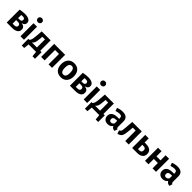

<svg xmlns="http://www.w3.org/2000/svg" viewBox="618 -3075 5508 5508"><g transform="rotate(45 3372.5 -320.5)"><path d="M212 -96H275Q374 -96 374 -168Q374 -241 284 -241H212ZM270 -452Q237 -452 212 -448V-321H276Q355 -321 355 -387Q355 -452 270 -452ZM385 -290Q520 -275 520 -158Q520 -79 456.5 -39.5Q393 0 286 0H70V-524Q182 -546 271 -546Q376 -546 436 -509.5Q496 -473 496 -405Q496 -314 385 -290Z M770 0H628V-530H770ZM636 -779.5Q660 -803 698 -803Q736 -803 760.5 -779.5Q785 -756 785 -720Q785 -684 760.5 -660.5Q736 -637 698 -637Q660 -637 636 -660.5Q612 -684 612 -720Q612 -756 636 -779.5Z M1189 -433H1082L1076 -360Q1066 -237 1046.5 -185Q1027 -133 983 -106H1189ZM1379 -106V162H1278L1261 0H958L941 162H840V-106H874Q903 -126 919 -171.5Q935 -217 945 -346L959 -530H1323V-106Z M1768 -423H1608V0H1466V-530H1910V0H1768Z M2273 -440Q2166 -440 2166 -265Q2166 -90 2272 -90Q2378 -90 2378 -265Q2378 -440 2273 -440ZM2526 -265Q2526 -138 2458 -61Q2390 16 2272 16Q2153 16 2085.5 -58.5Q2018 -133 2018 -265Q2018 -393 2086 -469.5Q2154 -546 2273 -546Q2392 -546 2459 -471.5Q2526 -397 2526 -265Z M2776 -96H2839Q2938 -96 2938 -168Q2938 -241 2848 -241H2776ZM2834 -452Q2801 -452 2776 -448V-321H2840Q2919 -321 2919 -387Q2919 -452 2834 -452ZM2949 -290Q3084 -275 3084 -158Q3084 -79 3020.5 -39.5Q2957 0 2850 0H2634V-524Q2746 -546 2835 -546Q2940 -546 3000 -509.5Q3060 -473 3060 -405Q3060 -314 2949 -290Z M3334 0H3192V-530H3334ZM3200 -779.5Q3224 -803 3262 -803Q3300 -803 3324.5 -779.5Q3349 -756 3349 -720Q3349 -684 3324.5 -660.5Q3300 -637 3262 -637Q3224 -637 3200 -660.5Q3176 -684 3176 -720Q3176 -756 3200 -779.5Z M3753 -433H3646L3640 -360Q3630 -237 3610.5 -185Q3591 -133 3547 -106H3753ZM3943 -106V162H3842L3825 0H3522L3505 162H3404V-106H3438Q3467 -126 3483 -171.5Q3499 -217 3509 -346L3523 -530H3887V-106Z M4212 -86Q4272 -86 4306 -145V-246H4259Q4144 -246 4144 -160Q4144 -125 4161.5 -105.5Q4179 -86 4212 -86ZM4445 -361V-147Q4445 -116 4454 -101.5Q4463 -87 4484 -80L4454 14Q4361 6 4332 -64Q4280 16 4173 16Q4094 16 4047.5 -29.5Q4001 -75 4001 -148Q4001 -235 4064 -281Q4127 -327 4245 -327H4306V-353Q4306 -402 4284 -421Q4262 -440 4211 -440Q4155 -440 4071 -412L4039 -507Q4138 -546 4235 -546Q4445 -546 4445 -361Z M5019 -530V0H4877V-424H4760L4749 -295Q4735 -131 4703.5 -71.5Q4672 -12 4571 12L4537 -92Q4570 -106 4583.5 -124.5Q4597 -143 4604 -179Q4611 -215 4617 -304L4634 -530Z M5301 -96H5354Q5443 -96 5443 -184Q5443 -228 5421 -249Q5399 -270 5345 -270H5301ZM5301 -364H5346Q5589 -364 5589 -182Q5589 -93 5527.5 -46.5Q5466 0 5368 0H5159V-530H5301Z M5986 -216H5822V0H5680V-530H5822V-323H5986V-530H6128V0H5986Z M6440 -86Q6500 -86 6534 -145V-246H6487Q6372 -246 6372 -160Q6372 -125 6389.5 -105.5Q6407 -86 6440 -86ZM6673 -361V-147Q6673 -116 6682 -101.5Q6691 -87 6712 -80L6682 14Q6589 6 6560 -64Q6508 16 6401 16Q6322 16 6275.5 -29.5Q6229 -75 6229 -148Q6229 -235 6292 -281Q6355 -327 6473 -327H6534V-353Q6534 -402 6512 -421Q6490 -440 6439 -440Q6383 -440 6299 -412L6267 -507Q6366 -546 6463 -546Q6673 -546 6673 -361Z"/></g></svg>

Font: FiraSans
Style: Regular
Weight: 600
Designer: Carrois Corporate & Edenspiekermann AG
Foundry: Carrois Corporate GbR & Edenspiekermann AG
Version: Version 3.106;PS 003.106;hotconv 1.0.70;makeotf.lib2.5.58329